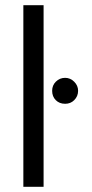

<svg xmlns="http://www.w3.org/2000/svg" viewBox="-20 -720 355 740"><path d="M70 -700V0H148V-700ZM281 -370Q281 -390 266 -405Q251 -420 231 -420Q210 -420 195 -405Q181 -391 181 -370Q181 -348 195 -334Q209 -320 231 -320Q252 -320 266 -334Q281 -349 281 -370Z"/></svg>

Font: Unageo
Style: Regular
Weight: 400
Designer: Richard Sepsi
Foundry: Richard Sepsi
Version: Version 2.000